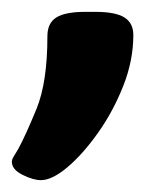

<svg xmlns="http://www.w3.org/2000/svg" viewBox="-26 -179 284 324"><path d="M43 125Q30 125 12 116Q-6 107 -6 94Q-6 90 -2.5 84.5Q1 79 5 72Q17 50 35.5 5Q54 -40 54 -118Q54 -140 69 -149.5Q84 -159 118 -159H135Q169 -159 184 -149.5Q199 -140 199 -120Q199 -77 182 -34Q165 9 139.5 45Q114 81 88 103Q62 125 43 125Z"/></svg>

Font: Asap Expanded ExtraBold
Style: Regular
Weight: 800
Width: 7
Designer: Pablo Cosgaya
Foundry: Omnibus-Type
Version: Version 3.001; ttfautohint (v1.8.4.7-5d5b)